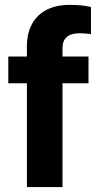

<svg xmlns="http://www.w3.org/2000/svg" viewBox="-20 -760 407 780"><path d="M339.5 -421.8H13.7V-530.3H339.5ZM262.8 -740.2Q287.9 -740.2 308.9 -738.2Q329.9 -736.2 349.6 -731.6V-621.6Q318.9 -624.9 304.5 -624.9Q269.4 -624.9 251.7 -610Q233.9 -595.2 233.9 -563V0H89.3V-570.5Q89.3 -625.6 110.6 -663.6Q131.9 -701.5 170.8 -720.9Q209.7 -740.2 262.8 -740.2Z"/></svg>

Font: WEMIX Pretendard Variable
Style: Regular
Weight: 400
Designer: Base glyphs from Inter by Rasmus Andersson; Hangeul glyphs from Noto Sans CJK(Source Han Sans) by Jang Soo-young and Kan
Foundry: Kil Hyung-jin
Version: Version 1.000;Glyphs 3.2 (3208)